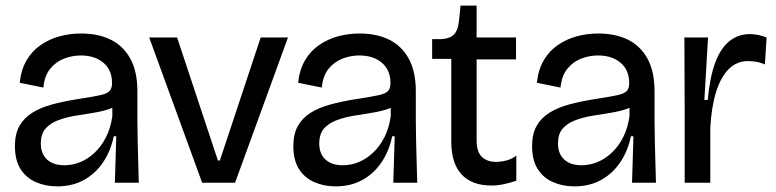

<svg xmlns="http://www.w3.org/2000/svg" viewBox="-20 -649 2757 682"><path d="M183 13Q142 13 107.5 -2Q73 -17 53 -48.5Q33 -80 33 -130Q33 -173 49 -201.5Q65 -230 94.5 -248.5Q124 -267 165 -278Q206 -289 256 -297Q308 -305 334 -310.5Q360 -316 369 -325.5Q378 -335 378 -354Q378 -400 347.5 -426Q317 -452 267 -452Q237 -452 208 -441Q179 -430 158.5 -405Q138 -380 134 -338L50 -355Q55 -402 74.5 -435Q94 -468 124.5 -489Q155 -510 191.5 -520Q228 -530 268 -530Q329 -530 373.5 -508Q418 -486 443 -440.5Q468 -395 468 -325V-222Q468 -186 469 -148.5Q470 -111 471 -73.5Q472 -36 473 0H388Q389 -41 390.5 -81Q392 -121 393 -165H384Q374 -115 347.5 -74.5Q321 -34 279.5 -10.5Q238 13 183 13ZM209 -62Q237 -62 264.5 -73Q292 -84 316 -106.5Q340 -129 356.5 -161.5Q373 -194 379 -236V-281L406 -285Q393 -270 367.5 -261.5Q342 -253 310 -248Q278 -243 245.5 -237.5Q213 -232 185.5 -221.5Q158 -211 141.5 -192Q125 -173 125 -139Q125 -103 147 -82.5Q169 -62 209 -62Z M698 0 510 -516H609L754 -79H761L906 -516H1003L815 0Z M1172 13Q1131 13 1096.5 -2Q1062 -17 1042 -48.5Q1022 -80 1022 -130Q1022 -173 1038 -201.5Q1054 -230 1083.5 -248.5Q1113 -267 1154 -278Q1195 -289 1245 -297Q1297 -305 1323 -310.5Q1349 -316 1358 -325.5Q1367 -335 1367 -354Q1367 -400 1336.5 -426Q1306 -452 1256 -452Q1226 -452 1197 -441Q1168 -430 1147.5 -405Q1127 -380 1123 -338L1039 -355Q1044 -402 1063.5 -435Q1083 -468 1113.5 -489Q1144 -510 1180.5 -520Q1217 -530 1257 -530Q1318 -530 1362.5 -508Q1407 -486 1432 -440.5Q1457 -395 1457 -325V-222Q1457 -186 1458 -148.5Q1459 -111 1460 -73.5Q1461 -36 1462 0H1377Q1378 -41 1379.5 -81Q1381 -121 1382 -165H1373Q1363 -115 1336.5 -74.5Q1310 -34 1268.5 -10.5Q1227 13 1172 13ZM1198 -62Q1226 -62 1253.5 -73Q1281 -84 1305 -106.5Q1329 -129 1345.5 -161.5Q1362 -194 1368 -236V-281L1395 -285Q1382 -270 1356.5 -261.5Q1331 -253 1299 -248Q1267 -243 1234.5 -237.5Q1202 -232 1174.5 -221.5Q1147 -211 1130.5 -192Q1114 -173 1114 -139Q1114 -103 1136 -82.5Q1158 -62 1198 -62Z M1726 10Q1656 10 1619.5 -29.5Q1583 -69 1583 -146V-440H1515V-510H1548Q1579 -512 1593 -527Q1607 -542 1610 -572L1616 -629H1673V-516H1813V-438H1673V-150Q1673 -110 1691.5 -92Q1710 -74 1742 -74Q1760 -74 1779 -79Q1798 -84 1814 -96V-7Q1790 1 1768.5 5.5Q1747 10 1726 10Z M2020 13Q1979 13 1944.5 -2Q1910 -17 1890 -48.5Q1870 -80 1870 -130Q1870 -173 1886 -201.5Q1902 -230 1931.5 -248.5Q1961 -267 2002 -278Q2043 -289 2093 -297Q2145 -305 2171 -310.5Q2197 -316 2206 -325.5Q2215 -335 2215 -354Q2215 -400 2184.5 -426Q2154 -452 2104 -452Q2074 -452 2045 -441Q2016 -430 1995.5 -405Q1975 -380 1971 -338L1887 -355Q1892 -402 1911.5 -435Q1931 -468 1961.5 -489Q1992 -510 2028.5 -520Q2065 -530 2105 -530Q2166 -530 2210.5 -508Q2255 -486 2280 -440.5Q2305 -395 2305 -325V-222Q2305 -186 2306 -148.5Q2307 -111 2308 -73.5Q2309 -36 2310 0H2225Q2226 -41 2227.5 -81Q2229 -121 2230 -165H2221Q2211 -115 2184.5 -74.5Q2158 -34 2116.5 -10.5Q2075 13 2020 13ZM2046 -62Q2074 -62 2101.5 -73Q2129 -84 2153 -106.5Q2177 -129 2193.5 -161.5Q2210 -194 2216 -236V-281L2243 -285Q2230 -270 2204.5 -261.5Q2179 -253 2147 -248Q2115 -243 2082.5 -237.5Q2050 -232 2022.5 -221.5Q1995 -211 1978.5 -192Q1962 -173 1962 -139Q1962 -103 1984 -82.5Q2006 -62 2046 -62Z M2412 0V-255L2411 -516H2495L2482 -294H2494Q2501 -373 2520 -425Q2539 -477 2570.5 -502.5Q2602 -528 2644 -528Q2657 -528 2672 -525Q2687 -522 2703 -516L2697 -420Q2682 -427 2666.5 -429.5Q2651 -432 2637 -432Q2597 -432 2568.5 -403.5Q2540 -375 2523.5 -322Q2507 -269 2503 -195V0Z"/></svg>

Font: Bricolage Grotesque 72pt
Style: Regular
Weight: 400
Version: Version 1.001;gftools[0.9.33.dev8+g029e19f]